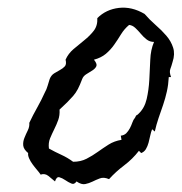

<svg xmlns="http://www.w3.org/2000/svg" viewBox="-20 -788 470 496"><path d="M425.8 -627.9Q422.9 -617.2 419.9 -609.4Q417 -601.6 421.9 -588.9H416Q415 -569.3 411.1 -551.8Q407.2 -534.2 401.4 -517.1Q395.5 -500 389.6 -482.9Q383.8 -465.8 379.9 -448.2L373 -454.1Q370.1 -447.3 368.2 -438Q366.2 -428.7 363.8 -419.4Q361.3 -410.2 356.9 -402.8Q352.5 -395.5 344.7 -392.6L338.9 -398.4Q322.3 -377 300.8 -360.8Q279.3 -344.7 261.7 -325.2Q248 -331.1 237.8 -327.1Q227.5 -323.2 218.8 -318.8Q210 -314.5 200.2 -312.5Q190.4 -310.5 177.7 -319.3Q171.9 -310.5 164.1 -314Q156.2 -317.4 148.4 -322.8Q140.6 -328.1 133.3 -330.1Q126 -332 122.1 -319.3Q114.3 -326.2 105 -333.5Q95.7 -340.8 85 -336.9Q81.1 -342.8 75.2 -349.6Q69.3 -356.4 64 -363.8Q58.6 -371.1 55.2 -378.9Q51.8 -386.7 52.7 -392.6Q41 -402.3 40 -412.1Q39.1 -421.9 43 -431.6Q46.9 -441.4 51.8 -451.2Q56.6 -460.9 55.7 -470.7Q65.4 -491.2 76.2 -510.3Q86.9 -529.3 95.7 -548.8Q100.6 -557.6 103 -566.4Q105.5 -575.2 108.4 -584Q112.3 -593.8 120.1 -598.6Q127.9 -603.5 135.3 -607.4Q142.6 -611.3 147.5 -616.7Q152.3 -622.1 149.4 -633.8Q156.2 -649.4 169.9 -661.1Q183.6 -672.9 197.8 -684.1Q211.9 -695.3 222.2 -708.5Q232.4 -721.7 231.4 -741.2Q253.9 -763.7 287.1 -767.6Q320.3 -771.5 353.5 -752Q366.2 -737.3 381.8 -723.6Q397.5 -710 409.7 -695.8Q421.9 -681.6 427.2 -665Q432.6 -648.4 425.8 -627.9ZM377.9 -679.7Q367.2 -679.7 358.9 -686Q350.6 -692.4 343.8 -700.7Q336.9 -709 329.6 -715.8Q322.3 -722.7 313.5 -723.6Q300.8 -712.9 292.5 -699.2Q284.2 -685.5 274.9 -672.4Q265.6 -659.2 253.4 -648.9Q241.2 -638.7 222.7 -633.8Q231.4 -623 229 -617.2Q226.6 -611.3 219.2 -606.4Q211.9 -601.6 203.6 -596.7Q195.3 -591.8 192.4 -584Q186.5 -568.4 181.2 -558.1Q175.8 -547.9 168.9 -540Q162.1 -532.2 153.8 -523.9Q145.5 -515.6 133.8 -504.9Q134.8 -490.2 130.4 -478Q126 -465.8 120.1 -454.1Q114.3 -442.4 109.4 -430.7Q104.5 -418.9 106.4 -404.3Q122.1 -395.5 138.2 -388.2Q154.3 -380.9 168.9 -370.1Q188.5 -370.1 203.6 -377.9Q218.8 -385.7 232.4 -395.5Q246.1 -405.3 260.7 -414.6Q275.4 -423.8 293.9 -426.8L292 -437.5Q300.8 -438.5 306.2 -443.8Q311.5 -449.2 315.4 -456.5Q319.3 -463.9 321.8 -471.2Q324.2 -478.5 329.1 -484.4Q331.1 -488.3 331.5 -489.3Q332 -490.2 332.5 -490.2Q333 -490.2 334 -490.7Q335 -491.2 337.9 -494.1Q353.5 -508.8 358.9 -532.2Q364.3 -555.7 365.7 -581.5Q367.2 -607.4 368.2 -633.3Q369.1 -659.2 377.9 -679.7Z"/></svg>

Font: Homemade Apple
Style: Regular
Weight: 400
Designer: Font Diner, Inc
Foundry: Font Diner, Inc
Version: Version 1.000